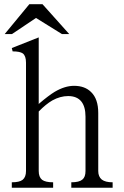

<svg xmlns="http://www.w3.org/2000/svg" viewBox="-20 -877 582 898"><path d="M35.2 1H228.5V-24.4Q192.4 -24.4 176.8 -36.1Q161.1 -48.8 161.1 -77.1V-355.5Q194.3 -389.6 224.6 -407.2Q261.7 -427.7 298.8 -427.7Q339.8 -427.7 360.4 -402.3Q379.9 -377.9 379.9 -331.1V-77.1Q379.9 -48.8 365.2 -37.1Q350.6 -24.4 313.5 -24.4V1H506.8V-24.4Q472.7 -24.4 456.1 -37.1Q439.5 -50.8 439.5 -77.1V-348.6Q439.5 -414.1 406.2 -446.3Q377 -475.6 326.2 -475.6Q283.2 -475.6 235.4 -447.3Q208 -430.7 163.1 -392.6L161.1 -389.6V-702.1L35.2 -652.3L39.1 -636.7Q73.2 -636.7 86.9 -627Q101.6 -615.2 101.6 -584V-77.1Q101.6 -48.8 85.9 -36.1Q71.3 -24.4 35.2 -24.4ZM303.7 -717.8 178.7 -857.4H117.2L2 -717.8H36.1L148.4 -793L269.5 -717.8Z"/></svg>

Font: Batang
Style: Regular
Weight: 400
Version: Version 2.21